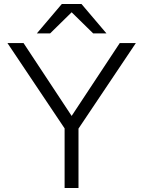

<svg xmlns="http://www.w3.org/2000/svg" viewBox="-20 -934 711 954"><path d="M301 -296 17 -720H97L336 -358L575 -720H655L370 -295V0H301ZM509 -768H443L336 -873L229 -768H163L287 -914H385Z"/></svg>

Font: Aspekta 300
Style: Regular
Weight: 300
Designer: Ivo Dolenc
Version: Version 2.000